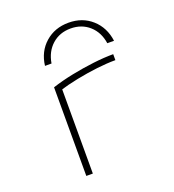

<svg xmlns="http://www.w3.org/2000/svg" viewBox="-137 -861 874 967"><g transform="rotate(-20 300.0 -378.0)"><path d="M339 -756Q413 -756 463.5 -711Q514 -666 524 -592H488Q479 -653 438.5 -689Q398 -725 339 -725Q280 -725 239.5 -689Q199 -653 189 -592H154Q163 -666 214 -711Q265 -756 339 -756ZM160 -475Q212 -492 271.5 -504Q331 -516 389.5 -523Q448 -530 497 -530V-498Q451 -498 396.5 -491.5Q342 -485 287 -474Q232 -463 184 -448L195 -465V0H160Z"/></g></svg>

Font: M PLUS Code Latin Expanded ExtraLight
Style: Regular
Weight: 250
Width: 7
Designer: Coji Morishita
Foundry: UNDERFOREST DESIGN
Version: Version 1.002; ttfautohint (v1.8.3)